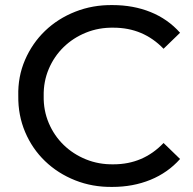

<svg xmlns="http://www.w3.org/2000/svg" viewBox="-20 -728 758 756"><path d="M52 -350Q50 -426 78.5 -492Q107 -558 157.5 -606.5Q208 -655 276.5 -682Q345 -709 423 -708Q505 -708 573 -680.5Q641 -653 689 -599L624 -536Q544 -619 427 -619Q369 -620 318.5 -599.5Q268 -579 230.5 -542.5Q193 -506 172 -456.5Q151 -407 152 -350Q151 -293 172 -243.5Q193 -194 230.5 -157.5Q268 -121 318.5 -100.5Q369 -80 427 -81Q544 -81 624 -165L689 -102Q641 -48 572.5 -20Q504 8 422 8Q344 9 276 -18Q208 -45 157.5 -93.5Q107 -142 79 -208Q51 -274 52 -350Z"/></svg>

Font: CMG Sans Medium
Style: Regular
Weight: 500
Designer: Julieta Ulanovsky
Foundry: Julieta Ulanovsky
Version: Version 7.200